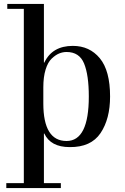

<svg xmlns="http://www.w3.org/2000/svg" viewBox="-20 -735 633 975"><path d="M101 195V-690H17V-715H203V-417H205Q245 -502 350 -502Q435 -502 487 -439Q539 -376 539 -245Q539 -131 490.5 -59Q442 13 334 12Q237 12 205 -57H203V195H289V220H12V195ZM200 -292V-210Q200 -19 318 -19Q431 -19 431 -245Q431 -354 407 -412.5Q383 -471 318 -471Q299 -471 280.5 -463.5Q262 -456 242.5 -437.5Q223 -419 211.5 -381.5Q200 -344 200 -292Z"/></svg>

Font: Justus
Style: Oldstyle
Weight: 500
Version: Version 001.000